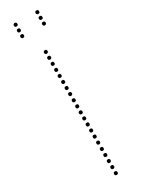

<svg xmlns="http://www.w3.org/2000/svg" viewBox="-241 -943 712 963"><g transform="rotate(-30 115.0 -462.0)"><path d="M116 -706Q106 -706 106 -716Q106 -726 116 -726Q126 -726 126 -716Q126 -706 116 -706ZM116 -672Q106 -672 106 -682Q106 -692 116 -692Q126 -692 126 -682Q126 -672 116 -672ZM116 -637Q106 -637 106 -647Q106 -657 116 -657Q126 -657 126 -647Q126 -637 116 -637ZM116 -602Q106 -602 106 -612Q106 -622 116 -622Q126 -622 126 -612Q126 -602 116 -602ZM116 -567Q106 -567 106 -577Q106 -587 116 -587Q126 -587 126 -577Q126 -567 116 -567ZM116 -532Q106 -532 106 -542Q106 -552 116 -552Q126 -552 126 -542Q126 -532 116 -532ZM116 -497Q106 -497 106 -507Q106 -517 116 -517Q126 -517 126 -507Q126 -497 116 -497ZM116 -462Q106 -462 106 -472Q106 -482 116 -482Q126 -482 126 -472Q126 -462 116 -462ZM116 -426Q106 -426 106 -436Q106 -446 116 -446Q126 -446 126 -436Q126 -426 116 -426ZM116 -391Q106 -391 106 -401Q106 -411 116 -411Q126 -411 126 -401Q126 -391 116 -391ZM116 -356Q106 -356 106 -366Q106 -376 116 -376Q126 -376 126 -366Q126 -356 116 -356ZM116 -321Q106 -321 106 -331Q106 -341 116 -341Q126 -341 126 -331Q126 -321 116 -321ZM116 -286Q106 -286 106 -296Q106 -306 116 -306Q126 -306 126 -296Q126 -286 116 -286ZM116 -251Q106 -251 106 -261Q106 -271 116 -271Q126 -271 126 -261Q126 -251 116 -251ZM116 -216Q106 -216 106 -226Q106 -236 116 -236Q126 -236 126 -226Q126 -216 116 -216ZM116 -181Q106 -181 106 -191Q106 -201 116 -201Q126 -201 126 -191Q126 -181 116 -181ZM116 -144Q106 -144 106 -154Q106 -164 116 -164Q126 -164 126 -154Q126 -144 116 -144ZM116 -109Q106 -109 106 -119Q106 -129 116 -129Q126 -129 126 -119Q126 -109 116 -109ZM116 -74Q106 -74 106 -84Q106 -94 116 -94Q126 -94 126 -84Q126 -74 116 -74ZM116 -39Q106 -39 106 -49Q106 -59 116 -59Q126 -59 126 -49Q126 -39 116 -39ZM116 -4Q106 -4 106 -14Q106 -24 116 -24Q126 -24 126 -14Q126 -4 116 -4ZM53 -834Q43 -834 43 -844Q43 -854 53 -854Q63 -854 63 -844Q63 -834 53 -834ZM53 -867Q43 -867 43 -877Q43 -887 53 -887Q63 -887 63 -877Q63 -867 53 -867ZM53 -900Q43 -900 43 -910Q43 -920 53 -920Q63 -920 63 -910Q63 -900 53 -900ZM179 -834Q169 -834 169 -844Q169 -854 179 -854Q189 -854 189 -844Q189 -834 179 -834ZM179 -867Q169 -867 169 -877Q169 -887 179 -887Q189 -887 189 -877Q189 -867 179 -867ZM179 -900Q169 -900 169 -910Q169 -920 179 -920Q189 -920 189 -910Q189 -900 179 -900Z"/></g></svg>

Font: Raleway Dots 
Style: Regular
Weight: 400
Version: Version 1.000